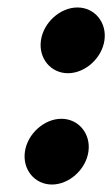

<svg xmlns="http://www.w3.org/2000/svg" viewBox="-20 -494 301 514"><path d="M89.6 -386C82.7 -338 115.9 -298 161.9 -298C207.9 -298 252.7 -338 259.6 -386C266.5 -434 233.3 -474 187.3 -474C141.3 -474 96.5 -434 89.6 -386ZM46.7 -88C39.8 -40 73 0 119 0C165 0 209.8 -40 216.7 -88C223.6 -136 190.4 -176 144.4 -176C98.4 -176 53.6 -136 46.7 -88Z"/></svg>

Font: Blink
Style: Obl
Weight: 400
Designer: Mew Too
Foundry: Cannot Into Space Fonts
Version: Version 001.000